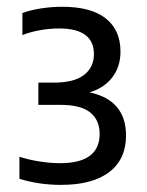

<svg xmlns="http://www.w3.org/2000/svg" viewBox="-20 -458 424 553"><path d="M156 74.5Q92 74.5 36 57V-6.5Q64 2.5 94.8 7.2Q125.5 12 153 12Q267 12 267 -72.5Q267 -112 240 -134Q213 -156 153.5 -156H90.5V-220H135Q193 -220 221.8 -242Q250.5 -264 250.5 -302Q250.5 -376 150.5 -376Q123.5 -376 96.2 -371.2Q69 -366.5 44.5 -357V-420.5Q67 -429 98.2 -433.8Q129.5 -438.5 159.5 -438.5Q242 -438.5 284.5 -405Q327 -371.5 327 -309.5Q327 -266 303.5 -235.2Q280 -204.5 238 -192Q343 -169.5 343 -67.5Q343 0.5 294.8 37.5Q246.5 74.5 156 74.5Z"/></svg>

Font: Encode Sans Semi Condensed Medium
Style: Regular
Weight: 500
Width: 4
Designer: Multiple Designers
Foundry: Impallari Type
Version: Version 3.000; ttfautohint (v1.8.3) -l 8 -r 50 -G 200 -x 14 